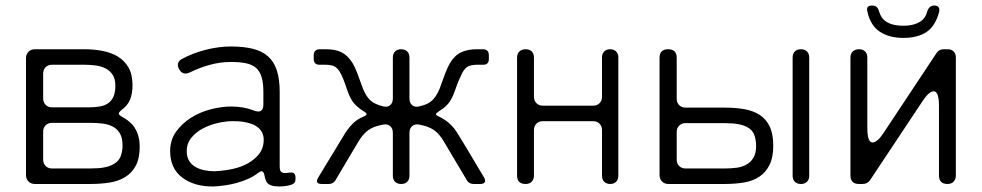

<svg xmlns="http://www.w3.org/2000/svg" viewBox="-20 -665 3550 694"><path d="M74 -32V-455Q74 -469 83 -478Q92 -487 106 -487H286Q319 -487 350.5 -481Q382 -475 406 -460.5Q430 -446 444.5 -421Q459 -396 459 -357Q459 -328 450.5 -306Q442 -284 419 -267Q409 -259 409.5 -254Q410 -249 421 -243Q442 -232 459 -214Q485 -182 485 -135Q485 -93 471 -66.5Q457 -40 432.5 -25Q408 -10 375.5 -5Q343 0 307 0H106Q92 0 83 -9Q74 -18 74 -32ZM168 -277H300Q322 -277 340 -280Q358 -283 370.5 -291.5Q383 -300 390 -315.5Q397 -331 397 -355Q397 -380 387 -395Q377 -410 361 -418Q345 -426 325 -428.5Q305 -431 284 -431H168Q154 -431 145 -422Q136 -413 136 -399V-309Q136 -295 145 -286Q154 -277 168 -277ZM168 -56H304Q318 -56 334.5 -57Q351 -58 366.5 -62Q382 -66 395 -74.5Q408 -83 415 -97Q423 -118 423 -138Q423 -166 413.5 -182.5Q404 -199 387.5 -207.5Q371 -216 349.5 -218.5Q328 -221 304 -221H168Q154 -221 145 -212Q136 -203 136 -189V-88Q136 -74 145 -65Q154 -56 168 -56Z M752 9Q683 10 639 -23Q595 -56 595 -119Q595 -159 616.5 -189Q638 -219 670.5 -239.5Q703 -260 742 -270Q781 -280 815 -280Q860 -280 896 -266Q905 -262 914 -262Q932 -262 932 -289V-332Q932 -365 925.5 -386.5Q919 -408 905 -420Q891 -432 868.5 -436.5Q846 -441 814 -441Q776 -441 738 -430.5Q700 -420 666 -403Q656 -399 651 -399Q636 -399 628 -414Q621 -425 623.5 -435.5Q626 -446 638 -452Q656 -462 678 -470.5Q700 -479 723.5 -485Q747 -491 770 -494Q793 -497 814 -497Q859 -497 892.5 -489Q926 -481 948 -462Q970 -443 980.5 -411Q991 -379 991 -332V-62Q991 -43 1002 -41Q1005 -39 1011.5 -39.5Q1018 -40 1027 -41Q1048 -44 1048 -24V-16Q1048 -3 1035 2L1021 6Q1005 9 989 9Q956 9 945 -5Q939 -14 936 -31Q933 -46 925 -46Q921 -46 913 -40Q898 -28 878 -19Q858 -10 836.5 -4Q815 2 793 5Q771 8 752 9ZM755 -46Q776 -47 797.5 -50Q819 -53 839 -59Q859 -65 877.5 -75.5Q896 -86 911 -102Q935 -127 933 -166Q930 -197 899 -213Q867 -228 819 -227Q796 -227 767.5 -220.5Q739 -214 714 -201Q689 -188 672 -167.5Q655 -147 655 -118Q655 -97 664 -83Q673 -69 687.5 -61Q702 -53 719.5 -49.5Q737 -46 755 -46Z M1130 -23 1223 -176Q1235 -197 1252.5 -215.5Q1270 -234 1293 -243Q1305 -248 1305 -252.5Q1305 -257 1294 -263Q1281 -271 1270 -281Q1248 -300 1234 -342Q1221 -383 1210 -402Q1200 -420 1187 -426Q1174 -431 1155 -431H1135Q1114 -431 1114 -452V-465Q1114 -487 1136 -487H1158Q1192 -487 1214.5 -476Q1237 -465 1255 -436Q1263 -422 1270.5 -403Q1278 -384 1286 -361Q1297 -326 1314 -307Q1331 -288 1367 -280Q1382 -277 1391 -285.5Q1400 -294 1400 -309V-457Q1400 -471 1408 -479Q1416 -487 1430 -487Q1444 -487 1452 -479Q1460 -471 1460 -457V-309Q1460 -294 1469 -285.5Q1478 -277 1493 -280Q1529 -287 1546.5 -306.5Q1564 -326 1575 -361Q1583 -384 1590.5 -403Q1598 -422 1606 -436Q1623 -465 1647 -476Q1671 -487 1703 -487H1725Q1747 -487 1747 -465V-452Q1747 -431 1727 -431H1706Q1687 -431 1674 -426Q1662 -421 1651 -402Q1646 -392 1639.5 -377Q1633 -362 1626 -342Q1612 -299 1591 -281Q1586 -276 1579.5 -271.5Q1573 -267 1567 -263Q1556 -256 1556 -252Q1556 -248 1568 -243Q1591 -232 1608 -215.5Q1625 -199 1638 -176Q1652 -153 1663.5 -134.5Q1675 -116 1684 -100L1730 -23Q1736 -12 1732 -6Q1728 0 1716 0H1693Q1674 0 1666 -16L1587 -149Q1569 -181 1548.5 -195Q1528 -209 1493 -215Q1478 -217 1469 -208.5Q1460 -200 1460 -185V-30Q1460 -16 1452 -8Q1444 0 1430 0Q1416 0 1408 -8Q1400 -16 1400 -30V-185Q1400 -200 1391 -208.5Q1382 -217 1367 -215Q1339 -210 1324 -202Q1296 -189 1273 -149L1194 -16Q1186 0 1167 0H1143Q1117 0 1130 -23Z M1849 -31V-457Q1849 -471 1857.5 -479Q1866 -487 1880 -487Q1894 -487 1902 -479Q1910 -471 1910 -457V-315Q1910 -301 1919 -292Q1928 -283 1942 -283H2124Q2138 -283 2147 -292Q2156 -301 2156 -315V-458Q2156 -471 2164 -479Q2172 -487 2186 -487Q2199 -487 2207 -479Q2215 -471 2215 -458V-30Q2215 -16 2207 -8Q2199 0 2186 0Q2172 0 2164 -8Q2156 -16 2156 -30V-195Q2156 -209 2147 -218Q2138 -227 2124 -227H1942Q1928 -227 1919 -218Q1910 -209 1910 -195V-31Q1910 -17 1902 -8.5Q1894 0 1880 0Q1849 0 1849 -31Z M2364 -32V-456Q2364 -487 2395 -487Q2426 -487 2426 -456V-308Q2426 -294 2435 -285Q2444 -276 2458 -276H2600Q2638 -276 2670 -270.5Q2702 -265 2725.5 -250Q2749 -235 2762 -208Q2775 -181 2775 -138Q2775 -96 2761.5 -69Q2748 -42 2725 -26.5Q2702 -11 2670 -5.5Q2638 0 2600 0H2396Q2382 0 2373 -9Q2364 -18 2364 -32ZM2845 -30V-457Q2845 -471 2853 -479Q2861 -487 2875 -487Q2889 -487 2897 -479Q2905 -471 2905 -457V-30Q2905 -16 2897 -8Q2889 0 2875 0Q2861 0 2853 -8Q2845 -16 2845 -30ZM2458 -56H2596Q2620 -56 2641 -58.5Q2662 -61 2678 -70Q2694 -79 2703.5 -95Q2713 -111 2713 -138Q2713 -162 2705 -181Q2698 -195 2685 -203Q2672 -211 2657 -214.5Q2642 -218 2626 -219Q2610 -220 2596 -220H2458Q2444 -220 2435 -211Q2426 -202 2426 -188V-88Q2426 -74 2435 -65Q2444 -56 2458 -56Z M3245 -528Q3194 -528 3160 -550.5Q3126 -573 3115 -624Q3110 -645 3132 -645Q3152 -645 3157 -625Q3165 -599 3180 -589Q3203 -572 3245 -572Q3286 -572 3309 -589Q3326 -600 3332 -625Q3339 -645 3357 -645Q3378 -645 3375 -624Q3362 -572 3330 -550Q3298 -528 3245 -528ZM3054 -31V-457Q3054 -471 3062.5 -479Q3071 -487 3085 -487Q3099 -487 3107 -479Q3115 -471 3115 -457V-203Q3115 -150 3134 -150Q3151 -150 3174 -185L3365 -473Q3374 -487 3391 -487H3405Q3419 -487 3427 -479Q3435 -471 3435 -457V-31Q3435 -17 3427 -8.5Q3419 0 3405 0Q3374 0 3374 -31V-282Q3374 -335 3355 -335Q3338 -335 3315 -300L3125 -14Q3115 0 3098 0H3085Q3054 0 3054 -31Z"/></svg>

Font: Higure Gothic
Style: Regular
Weight: 400
Designer: Yoshimichi Ohira
Foundry: Positype
Version: Version 1.000